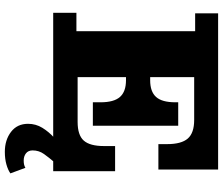

<svg xmlns="http://www.w3.org/2000/svg" viewBox="-84 -638 922 794"><g transform="rotate(90 377.0 -241.0)"><path d="M33 0V-96H109V-587H35V-682H299V0ZM299 0V-101H688V0ZM403 -196Q403 -251 381 -276Q359 -301 312 -301H500V-164H403ZM299 -301V-401H500V-301ZM484 -101Q539 -101 561.5 -126.5Q584 -152 584 -210V-256H688V-101ZM312 -401Q359 -401 381 -425.5Q403 -450 403 -505V-517H500V-401ZM299 -583V-682H681V-583ZM576 -471Q576 -530 553 -556.5Q530 -583 476 -583H681V-435H576ZM608 200Q559 200 525.5 174.5Q492 149 492 104Q492 72 508.5 45Q525 18 551 -5.5Q577 -29 606 -48L651 -5Q632 17 617 38Q602 59 602 85Q602 103 614 112.5Q626 122 644 122Q653 122 660 120.5Q667 119 674 115L697 177Q683 187 660 193.5Q637 200 608 200Z"/></g></svg>

Font: Montagu Slab 24pt
Style: Bold
Weight: 700
Designer: Florian Karsten
Foundry: Florian Karsten
Version: Version 1.000